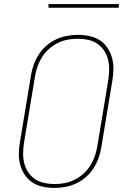

<svg xmlns="http://www.w3.org/2000/svg" viewBox="-20 -914 640 942"><path d="M247 8Q218 8 190 2Q162 -4 139.5 -18.5Q117 -33 102 -55.5Q87 -78 79.5 -104.5Q72 -131 72.5 -160Q73 -189 78 -218L132 -544Q136 -570 145.5 -596.5Q155 -623 170.5 -647Q186 -671 208 -690Q230 -709 255.5 -721Q281 -733 308.5 -738Q336 -743 362 -743Q391 -743 419 -737Q447 -731 469.5 -716.5Q492 -702 507 -679.5Q522 -657 529.5 -630.5Q537 -604 536.5 -575Q536 -546 531 -517L477 -191Q473 -165 463.5 -138.5Q454 -112 438.5 -88Q423 -64 401 -45Q379 -26 353.5 -14Q328 -2 300.5 3Q273 8 247 8ZM248 -11Q272 -11 296.5 -15.5Q321 -20 344.5 -31.5Q368 -43 388 -60.5Q408 -78 422 -100Q436 -122 444.5 -146Q453 -170 457 -194L511 -520Q515 -546 515.5 -572Q516 -598 510 -622Q504 -646 490.5 -666Q477 -686 457.5 -699.5Q438 -713 413 -718.5Q388 -724 362 -724Q338 -724 313 -719.5Q288 -715 264.5 -703.5Q241 -692 221 -674.5Q201 -657 187 -635Q173 -613 164.5 -589Q156 -565 152 -541L98 -215Q94 -189 93.5 -163Q93 -137 99 -113Q105 -89 118.5 -69Q132 -49 151.5 -35.5Q171 -22 196.5 -16.5Q222 -11 248 -11ZM563 -876H218V-894H563Z"/></svg>

Font: Iosevka Etoile Thin
Style: Italic
Weight: 100
Italic angle: -9°
Designer: Belleve Invis
Foundry: Belleve Invis
Version: Version 22.1.2; ttfautohint (v1.8.4)